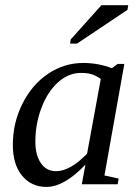

<svg xmlns="http://www.w3.org/2000/svg" viewBox="-20 -715 540 745"><path d="M385.3 -34.2 440.4 -22 436.5 0H297.4L311.5 -76.2Q229 10.3 160.6 10.3Q101.6 10.3 65.7 -33.2Q29.8 -76.7 29.8 -152.8Q29.8 -238.3 67.1 -312.7Q104.5 -387.2 167 -429Q229.5 -470.7 302.7 -470.7Q361.8 -470.7 414.1 -450.2L436 -466.8H462.4ZM371.1 -408.7Q352.1 -421.9 335.4 -427Q318.8 -432.1 294.4 -432.1Q245.6 -432.1 204.8 -395.3Q164.1 -358.4 140.6 -295.9Q117.2 -233.4 117.2 -165.5Q117.2 -113.3 138.7 -82Q160.2 -50.8 197.3 -50.8Q252.4 -50.8 317.9 -118.7ZM252 -545.9 254.4 -562 373.5 -694.8H477.5L474.6 -676.8L278.8 -545.9Z"/></svg>

Font: Tinos
Style: Italic
Weight: 400
Italic angle: -16.333°
Designer: Steve Matteson
Foundry: Monotype Imaging Inc.
Version: Version 1.32